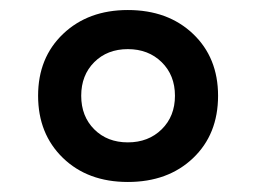

<svg xmlns="http://www.w3.org/2000/svg" viewBox="-20 -690 511 383"><path d="M235 -670Q315 -670 365 -622.5Q415 -575 415 -499Q415 -422 365 -374.5Q315 -327 235 -327Q155 -327 105.5 -375Q56 -423 56 -499Q56 -575 106 -622.5Q156 -670 235 -670ZM168 -432Q194 -406 235 -406Q276 -406 302.5 -432Q329 -458 329 -499Q329 -540 302.5 -566Q276 -592 235 -592Q194 -592 168 -566Q142 -540 142 -499Q142 -458 168 -432Z"/></svg>

Font: Elaine Sans Medium
Style: Regular
Weight: 500
Designer: Wei Huang
Foundry: Wei Huang
Version: Version 2.001;PS 002.001;hotconv 1.0.88;makeotf.lib2.5.64775